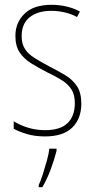

<svg xmlns="http://www.w3.org/2000/svg" viewBox="-20 -557 396 798"><path d="M318 -126Q318 -64 280.5 -27Q243 10 167 10Q125 10 91.5 0Q58 -10 37 -22V-53Q64 -36 97.5 -26Q131 -16 167 -16Q231 -16 261 -45.5Q291 -75 291 -128Q291 -164 276.5 -186Q262 -208 236.5 -224Q211 -240 177 -256Q140 -275 109.5 -294Q79 -313 61.5 -339.5Q44 -366 44 -408Q44 -463 82 -500Q120 -537 194 -537Q228 -537 258.5 -529.5Q289 -522 312 -509L300 -486Q280 -498 251 -505Q222 -512 193 -512Q137 -512 103.5 -485.5Q70 -459 70 -407Q70 -374 84 -353Q98 -332 123.5 -316Q149 -300 183 -282Q220 -263 250.5 -245Q281 -227 299.5 -199.5Q318 -172 318 -126ZM215 70Q206 106 191 146.5Q176 187 156 221H141V212Q149 195 158 167Q167 139 175 110Q183 81 185 61H215Z"/></svg>

Font: Noto Sans Gurmukhi UI Condensed Thin
Style: Regular
Weight: 100
Width: 3
Designer: Jelle Bosma - Monotype Design Team
Foundry: Monotype Imaging Inc.
Version: Version 2.004; ttfautohint (v1.8.4.7-5d5b)